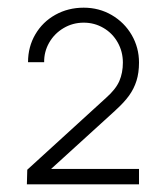

<svg xmlns="http://www.w3.org/2000/svg" viewBox="-20 -750 432 500"><path d="M50 -270 51 -308 256 -495Q281.5 -517.5 290.8 -539Q300 -560.5 300 -587Q300 -615.5 286.5 -639.5Q273 -663.5 249.5 -677.2Q226 -691 198 -691Q169.5 -691 145.5 -676.8Q121.5 -662.5 108 -638.8Q94.5 -615 95 -588H53Q53 -628 72 -660.5Q91 -693 124.2 -711.5Q157.5 -730 198 -730Q238 -730 271 -710.8Q304 -691.5 323 -658.8Q342 -626 342 -587Q342 -560.5 335.5 -539.8Q329 -519 316.2 -501.2Q303.5 -483.5 282 -464Q281.5 -463.5 281 -463Q280.5 -462.5 280 -462L80 -280L68 -310H342V-270Z"/></svg>

Font: Manrope
Style: Regular
Weight: 400
Designer: Mikhail Sharanda
Foundry: Mikhail Sharanda
Version: Version 4.503